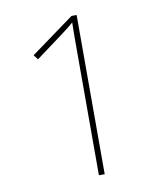

<svg xmlns="http://www.w3.org/2000/svg" viewBox="-81 -781 732 848"><g transform="rotate(-10 285.0 -357.0)"><path d="M320 0V-714H297L102 -572L118 -551L241 -642C266 -661 279 -671 295 -685C294 -658 294 -620 294 -563V0Z"/></g></svg>

Font: Noto Sans Thai Looped Thin
Style: Regular
Weight: 100
Designer: Sasikarn Vongin, Ben Mitchell
Foundry: The Fontpad Ltd
Version: Version 1.001